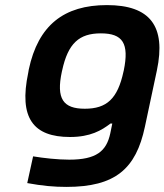

<svg xmlns="http://www.w3.org/2000/svg" viewBox="-20 -529 646 754"><path d="M93 -256 91 -244C53 -65 111 9 255 9C335 9 379 -17 414 -44H421L413 -5C398 65 358 98 252 98C207 98 152 92 110 85L87 190C147 201 192 205 241 205C433 205 514 134 549 -31L596 -252C633 -427 569 -509 400 -509C231 -509 130 -430 93 -256ZM223 -248 224 -252C247 -359 291 -398 376 -398C462 -398 488 -359 466 -252L465 -248C442 -141 399 -102 313 -102C228 -102 200 -141 223 -248Z"/></svg>

Font: LT Wave Text Bold Italic
Style: Regular
Weight: 700
Designer: Daniel Lyons
Version: Version 2.5 (Glyphs App)